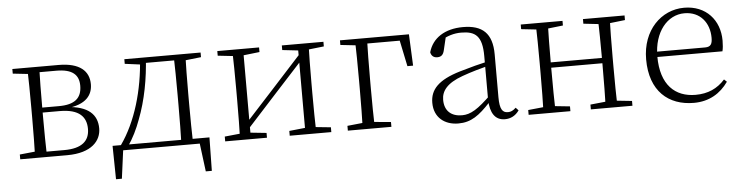

<svg xmlns="http://www.w3.org/2000/svg" viewBox="-44 -720 4160 1076"><g transform="rotate(-5 2036.5 -182.0)"><path d="M46 0H310C449 0 502 -66 502 -134C502 -212 452 -262 331 -269L328 -262C442 -272 477 -326 477 -385C477 -459 425 -508 306 -508H46V-482L155 -470L163 -477H291C381 -477 417 -443 417 -382C417 -311 376 -278 288 -278H163V-250H290C400 -250 439 -204 439 -137C439 -69 395 -30 297 -30H163L155 -38L46 -27ZM130 0H197C195 -48 194 -158 194 -226V-267C194 -349 195 -460 197 -508H130C132 -460 133 -349 133 -283V-226C133 -158 132 -48 130 0Z M1080 0 1053 -23 1076 158H1110L1113 -30H568L571 158H604L628 -23L602 0ZM953 0H1019C1017 -48 1016 -158 1016 -226V-283C1016 -349 1017 -460 1019 -508H953C955 -460 956 -349 956 -283V-226C956 -158 955 -48 953 0ZM676 -482 768 -470H778V-508H676ZM986 -470H997L1105 -482V-508H986ZM615 -30 653 -6V-18C684 -62 708 -112 727 -164C768 -270 790 -389 797 -508H764C753 -326 702 -153 615 -30ZM778 -477H988V-508H778Z M1199 0H1434V-27L1328 -38H1307L1199 -27ZM1562 0H1796V-27L1688 -38H1667L1562 -27ZM1283 0H1344V-508H1283C1285 -460 1286 -349 1286 -283V-226C1286 -158 1285 -48 1283 0ZM1324 -45 1507 -246 1691 -447H1697L1669 -465L1484 -262L1300 -61H1294ZM1651 0H1712C1710 -48 1709 -158 1709 -226V-283C1709 -349 1710 -460 1712 -508H1651ZM1199 -482 1308 -470H1329L1434 -482V-508H1199ZM1562 -482 1668 -470H1689L1796 -482V-508H1562Z M1973 0H2041C2039 -48 2038 -158 2038 -226V-275C2038 -349 2039 -460 2041 -508H1973C1975 -460 1976 -349 1976 -275V-226C1976 -158 1975 -48 1973 0ZM2006 -477H2248L2217 -504L2253 -331H2285L2277 -508H2006ZM1889 0H2134V-27L2016 -38H1996L1889 -27ZM1889 -482 1998 -470H2006V-508H1889Z M2510 14C2582 14 2628 -20 2692 -89H2711L2705 -134C2624 -55 2583 -30 2534 -30C2475 -30 2436 -62 2436 -125C2436 -175 2467 -217 2556 -249C2605 -267 2663 -283 2716 -297V-321C2662 -309 2601 -293 2544 -276C2420 -239 2374 -188 2374 -114C2374 -31 2433 14 2510 14ZM2772 13C2804 13 2832 -1 2852 -30L2837 -46C2821 -31 2809 -25 2792 -25C2762 -25 2746 -44 2746 -113V-354C2746 -473 2691 -522 2582 -522C2480 -522 2409 -476 2387 -397C2391 -377 2404 -366 2424 -366C2445 -366 2458 -375 2464 -402L2483 -482L2447 -454C2490 -481 2529 -492 2569 -492C2649 -492 2687 -463 2687 -350V-102C2690 -30 2716 13 2772 13Z M2990 0H3058C3056 -48 3055 -158 3055 -256V-275C3055 -349 3056 -460 3058 -508H2990C2992 -460 2993 -349 2993 -283V-226C2993 -158 2992 -48 2990 0ZM3339 0H3406C3404 -48 3403 -158 3403 -226V-283C3403 -349 3404 -460 3406 -508H3339C3342 -460 3343 -349 3343 -275V-256C3343 -158 3342 -48 3339 0ZM2906 0H3141V-27L3035 -38H3015L2906 -27ZM2906 -482 3015 -470H3035L3141 -482V-508H2906ZM3256 0H3490V-27L3385 -38H3364L3256 -27ZM3256 -482 3364 -470H3385L3490 -482V-508H3256ZM3023 -252H3373V-282H3023Z M3835 14C3921 14 3985 -25 4029 -88L4014 -102C3971 -54 3918 -30 3848 -30C3734 -30 3653 -102 3653 -263C3653 -401 3729 -491 3825 -491C3914 -491 3965 -425 3965 -341C3965 -306 3956 -290 3924 -290H3619V-260H4019C4023 -275 4025 -296 4025 -320C4025 -435 3949 -522 3826 -522C3697 -522 3589 -416 3589 -252C3589 -73 3692 14 3835 14Z"/></g></svg>

Font: Source Han Serif TW VF
Style: Regular
Weight: 250
Designer: Ryoko NISHIZUKA 西塚涼子 (kana & ideographs); Frank Grießhammer (Latin, Greek & Cyrillic); Wenlong ZHANG 张文龙 (bopomofo); San
Foundry: Adobe
Version: Version 2.002;hotconv 1.1.0;makeotfexe 2.6.0